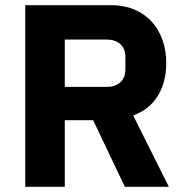

<svg xmlns="http://www.w3.org/2000/svg" viewBox="-20 -718 714 738"><path d="M229 0H77V-698H408Q456 -698 495 -682Q534 -666 561.5 -636.5Q589 -607 604 -566Q619 -525 619 -475Q619 -404 587.5 -351Q556 -298 492 -274L629 0H460L338 -256H229ZM389 -384Q423 -384 442.5 -401.5Q462 -419 462 -453V-497Q462 -531 442.5 -548.5Q423 -566 389 -566H229V-384Z"/></svg>

Font: IBM Plex Arabic
Style: Bold
Weight: 700
Designer: Mike Abbink, Paul van der Laan, Pieter van Rosmalen, Wael Morcos, Khajak Apelian
Foundry: Bold Monday
Version: Version 1.0